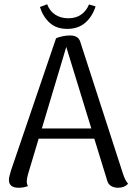

<svg xmlns="http://www.w3.org/2000/svg" viewBox="-20 -873 632 904"><path d="M583 -8Q566 11 536 11Q517 11 503 2.5Q489 -6 485 -22L424 -220H162L112 -53Q106 -31 106 -20Q106 -4 112 3Q91 11 68 11Q22 11 22 -26Q22 -39 32 -71L244 -693Q277 -706 310 -706Q349 -706 358 -676L559 -55Q570 -22 583 -8ZM410 -268 292 -652 177 -268ZM297 -737Q245 -737 213.5 -766Q182 -795 168 -840L202 -853Q214 -821 240 -804Q266 -787 302 -787Q338 -787 362.5 -804.5Q387 -822 399 -852L430 -843Q415 -795 381.5 -766Q348 -737 297 -737Z"/></svg>

Font: Arima Madurai
Style: Regular
Weight: 400
Designer: Joana Correia and Natanael Gama
Foundry: NDISCOVER
Version: Version 1.020